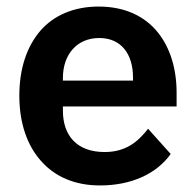

<svg xmlns="http://www.w3.org/2000/svg" viewBox="-20 -554 598 586"><path d="M285 12C208 12 147 -15 105 -63C63 -110 39 -178 39 -262C39 -345 62 -412 103 -460C144 -507 205 -534 281 -534C362 -534 422 -504 461 -456C500 -408 519 -343 519 -271V-229H172V-216C172 -140 215 -90 299 -90C363 -90 400 -120 432 -161L501 -84C458 -24 382 12 285 12ZM283 -438C215 -438 172 -388 172 -316V-308H386V-317C386 -389 350 -438 283 -438Z"/></svg>

Font: Plexus Sans SemiBold
Style: Regular
Weight: 600
Version: Version 2.001;PS 002.001;hotconv 1.0.70;makeotf.lib2.5.58329